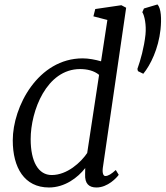

<svg xmlns="http://www.w3.org/2000/svg" viewBox="-20 -829 741 859"><path d="M199.2 9.8C270 9.8 328.1 -34.2 361.3 -77.1C360.8 -67.9 360.8 -50.3 360.8 -49.8C358.9 -6.8 378.4 9.8 411.6 9.8C462.4 9.8 502.9 -34.7 511.2 -46.9L498 -68.4C478.5 -50.8 464.4 -41.5 451.2 -41.5C442.9 -41.5 437 -53.2 439.9 -77.1L544.4 -794.4L522.9 -805.7L406.2 -788.6L397.9 -755.9L460.4 -739.7L432.1 -554.7C406.7 -562 376.5 -567.9 350.1 -567.9C150.4 -567.9 37.1 -352.1 37.1 -201.2C37.1 -79.1 88.9 9.8 199.2 9.8ZM211.4 -45.9C151.4 -45.9 117.2 -106 117.2 -206.5C117.2 -332.5 188 -520 338.4 -520C368.7 -520 400.4 -513.2 423.3 -494.1L370.1 -144.5C342.3 -103 280.8 -45.9 211.4 -45.9ZM621.1 -499C653.3 -538.1 689 -610.8 698.2 -697.3C703.1 -744.1 701.2 -791 684.6 -809.1L624 -791L616.7 -774.4C626.5 -759.8 635.3 -717.3 630.9 -674.3C624.5 -615.2 608.9 -560.5 594.7 -520.5L597.2 -510.7Z"/></svg>

Font: Merriweather
Style: Light Italic
Weight: 300
Italic angle: -7.5°
Designer: Eben Sorkin
Foundry: Eben Sorkin
Version: Version 1.001